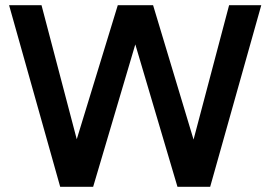

<svg xmlns="http://www.w3.org/2000/svg" viewBox="-20 -720 1042 740"><path d="M212 0 15 -700H140L298 -99H250L434 -700H570L751 -99H704L863 -700H987L790 0H664L484 -608H519L339 0Z"/></svg>

Font: SUSE SemiBold
Style: Regular
Weight: 600
Designer: Rene Bieder
Foundry: SUSE
Version: Version 1.000